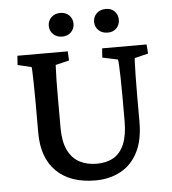

<svg xmlns="http://www.w3.org/2000/svg" viewBox="-53 -795 765 853"><g transform="rotate(-5 329.0 -368.5)"><path d="M41 -573.2H265.6L267.6 -532.2L207 -517.6Q207 -511.7 206.1 -495.6Q205.1 -479.5 204.6 -449.7Q204.1 -419.9 204.1 -371.1V-237.3Q204.1 -176.8 222.2 -138.7Q240.2 -100.6 273.4 -82.5Q306.6 -64.5 351.6 -64.5Q394.5 -64.5 425.8 -82.5Q457 -100.6 473.6 -140.1Q490.2 -179.7 490.2 -242.2V-353.5Q490.2 -400.4 489.3 -435.5Q488.3 -470.7 487.3 -491.7Q486.3 -512.7 484.4 -517.6L416 -532.2L418.9 -573.2H617.2L620.1 -532.2L559.6 -517.6Q558.6 -514.6 558.1 -496.6Q557.6 -478.5 556.6 -443.4Q555.7 -408.2 555.7 -353.5V-233.4Q555.7 -152.3 528.3 -98.6Q501 -44.9 451.7 -18.1Q402.3 8.8 338.9 8.8Q226.6 8.8 165 -51.8Q103.5 -112.3 103.5 -223.6V-371.1Q103.5 -420.9 102.5 -452.1Q101.6 -483.4 101.1 -499Q100.6 -514.6 99.6 -517.6L38.1 -532.2ZM247.1 -640.6Q222.7 -640.6 207 -655.8Q191.4 -670.9 191.4 -693.4Q191.4 -715.8 207 -731Q222.7 -746.1 247.1 -746.1Q271.5 -746.1 286.6 -731Q301.8 -715.8 301.8 -693.4Q301.8 -670.9 286.6 -655.8Q271.5 -640.6 247.1 -640.6ZM450.2 -640.6Q424.8 -640.6 409.2 -655.8Q393.6 -670.9 393.6 -693.4Q393.6 -715.8 409.2 -731Q424.8 -746.1 450.2 -746.1Q474.6 -746.1 489.3 -731Q503.9 -715.8 503.9 -693.4Q503.9 -670.9 489.3 -655.8Q474.6 -640.6 450.2 -640.6Z"/></g></svg>

Font: Crimson Pro ExtraLight Medium
Style: Regular
Weight: 500
Version: Version 1.002